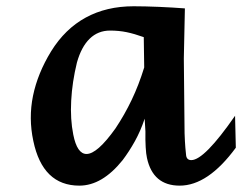

<svg xmlns="http://www.w3.org/2000/svg" viewBox="-20 -581 773 613"><path d="M441.9 -202.1Q428.7 -162.6 410.6 -130.1Q392.6 -97.7 371.6 -69.8Q306.2 11.7 233.4 11.7Q116.2 11.7 86.4 -130.9Q70.8 -203.6 85.4 -275.1Q100.1 -346.7 143.1 -417Q187.5 -488.8 253.7 -524.9Q319.8 -561 406.7 -561Q423.8 -561 444.6 -560.5Q465.3 -560.1 487.1 -559.1Q508.8 -558.1 530.3 -556.9Q551.8 -555.7 570.3 -554.2L566.9 -394V-395L569.3 -155.3Q570.3 -127.4 571.8 -109.6Q573.2 -91.8 574.2 -85Q576.2 -69.8 590.8 -69.8Q632.3 -69.8 730.5 -211.4L732.9 -109.4Q644 11.7 553.7 11.7Q468.3 11.7 449.2 -76.7Q446.3 -89.4 445.1 -111.3Q443.8 -133.3 444.3 -161.1ZM439 -462.4Q409.2 -473.1 384.3 -478.3Q359.4 -483.4 331.5 -483.4Q293 -483.4 266.4 -457.5Q239.7 -431.6 225.6 -381.3Q210.4 -318.8 207.3 -259.5Q204.1 -200.2 213.9 -151.4Q226.1 -89.4 256.3 -89.4Q290.5 -89.4 348.6 -170.9Q377.9 -214.8 400.6 -262.5Q423.3 -310.1 440.4 -365.7Z"/></svg>

Font: IranNastaliq
Style: Regular
Weight: 400
Designer: Hossein Zahedi
Version: Version 1.5